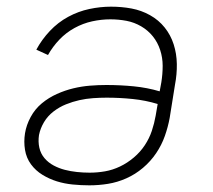

<svg xmlns="http://www.w3.org/2000/svg" viewBox="-20 -548 640 576"><path d="M248 8Q223 8 198 5.5Q173 3 150.5 -4Q128 -11 107.5 -23.5Q87 -36 73 -55Q59 -74 55 -98.5Q51 -123 55 -148Q59 -173 72 -197Q85 -221 105.5 -238Q126 -255 150.5 -266Q175 -277 200 -283Q225 -289 250 -291Q275 -293 299 -293Q341 -293 381.5 -289Q422 -285 459 -274L464 -301Q468 -326 468 -350.5Q468 -375 460.5 -398Q453 -421 438.5 -439Q424 -457 403.5 -469Q383 -481 359.5 -485.5Q336 -490 311 -490Q284 -490 256.5 -484Q229 -478 203.5 -464Q178 -450 158 -429Q138 -408 124 -383L89 -399Q105 -429 129.5 -455Q154 -481 184.5 -497.5Q215 -514 248 -521Q281 -528 313 -528Q345 -528 374.5 -522.5Q404 -517 430 -502.5Q456 -488 474 -465.5Q492 -443 501 -415Q510 -387 510.5 -356Q511 -325 505 -294L489 -194Q484 -167 474.5 -140Q465 -113 448.5 -88.5Q432 -64 409 -44.5Q386 -25 359 -13Q332 -1 304 3.5Q276 8 248 8ZM249 -30Q272 -30 295 -34Q318 -38 340 -48.5Q362 -59 381.5 -75.5Q401 -92 414.5 -112.5Q428 -133 435.5 -155.5Q443 -178 447 -201L453 -236Q417 -247 378 -251Q339 -255 300 -255Q280 -255 259 -253.5Q238 -252 218 -247.5Q198 -243 178 -235Q158 -227 140.5 -213.5Q123 -200 112 -181.5Q101 -163 97 -143Q94 -123 98 -105Q102 -87 113.5 -73.5Q125 -60 141 -51.5Q157 -43 174.5 -38.5Q192 -34 211 -32Q230 -30 249 -30Z"/></svg>

Font: Iosevka Extralight Extended
Style: Italic
Weight: 200
Width: 7
Italic angle: -9°
Monospace: yes
Designer: Belleve Invis
Foundry: Belleve Invis
Version: Version 32.5.0; ttfautohint (v1.8.4)